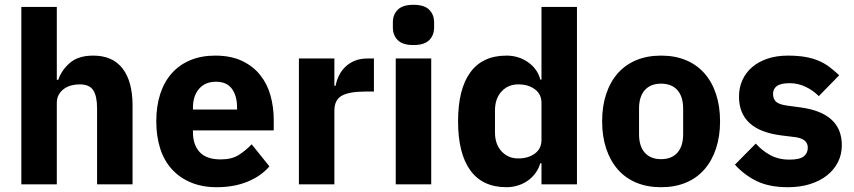

<svg xmlns="http://www.w3.org/2000/svg" viewBox="-20 -769 3564 801"><path d="M69 -740H217V-436H223Q237 -477 272 -507Q307 -537 369 -537Q450 -537 491.5 -483Q533 -429 533 -329V0H385V-317Q385 -368 369 -392.5Q353 -417 312 -417Q294 -417 277 -412.5Q260 -408 246.5 -398Q233 -388 225 -373.5Q217 -359 217 -340V0H69Z M884 12Q824 12 777 -7.5Q730 -27 697.5 -62.5Q665 -98 648.5 -149Q632 -200 632 -263Q632 -325 648 -375.5Q664 -426 695.5 -462Q727 -498 773 -517.5Q819 -537 878 -537Q943 -537 989.5 -515Q1036 -493 1065.5 -456Q1095 -419 1108.5 -370.5Q1122 -322 1122 -269V-225H785V-217Q785 -165 813 -134.5Q841 -104 901 -104Q947 -104 976 -122.5Q1005 -141 1030 -167L1104 -75Q1069 -34 1012.5 -11Q956 12 884 12ZM881 -428Q836 -428 810.5 -398.5Q785 -369 785 -320V-312H969V-321Q969 -369 947.5 -398.5Q926 -428 881 -428Z M1227 0V-525H1375V-411H1380Q1384 -433 1394 -453.5Q1404 -474 1420.5 -490Q1437 -506 1460 -515.5Q1483 -525 1514 -525H1540V-387H1503Q1438 -387 1406.5 -370Q1375 -353 1375 -307V0Z M1705 -581Q1660 -581 1639.5 -601.5Q1619 -622 1619 -654V-676Q1619 -708 1639.5 -728.5Q1660 -749 1705 -749Q1750 -749 1770.5 -728.5Q1791 -708 1791 -676V-654Q1791 -622 1770.5 -601.5Q1750 -581 1705 -581ZM1631 -525H1779V0H1631Z M2239 -88H2234Q2228 -67 2215 -48.5Q2202 -30 2183.5 -16.5Q2165 -3 2141.5 4.5Q2118 12 2093 12Q1993 12 1942 -58.5Q1891 -129 1891 -263Q1891 -397 1942 -467Q1993 -537 2093 -537Q2144 -537 2183.5 -509Q2223 -481 2234 -437H2239V-740H2387V0H2239ZM2142 -108Q2184 -108 2211.5 -128.5Q2239 -149 2239 -185V-340Q2239 -376 2211.5 -396.5Q2184 -417 2142 -417Q2100 -417 2072.5 -387.5Q2045 -358 2045 -308V-217Q2045 -167 2072.5 -137.5Q2100 -108 2142 -108Z M2738 12Q2680 12 2634.5 -7Q2589 -26 2557.5 -62Q2526 -98 2509 -149Q2492 -200 2492 -263Q2492 -326 2509 -377Q2526 -428 2557.5 -463.5Q2589 -499 2634.5 -518Q2680 -537 2738 -537Q2796 -537 2841.5 -518Q2887 -499 2918.5 -463.5Q2950 -428 2967 -377Q2984 -326 2984 -263Q2984 -200 2967 -149Q2950 -98 2918.5 -62Q2887 -26 2841.5 -7Q2796 12 2738 12ZM2738 -105Q2782 -105 2806 -132Q2830 -159 2830 -209V-316Q2830 -366 2806 -393Q2782 -420 2738 -420Q2694 -420 2670 -393Q2646 -366 2646 -316V-209Q2646 -159 2670 -132Q2694 -105 2738 -105Z M3267 12Q3191 12 3139 -12.5Q3087 -37 3046 -82L3133 -170Q3161 -139 3195 -121Q3229 -103 3272 -103Q3316 -103 3333 -116.5Q3350 -130 3350 -153Q3350 -190 3297 -197L3240 -204Q3063 -226 3063 -366Q3063 -404 3077.5 -435.5Q3092 -467 3118.5 -489.5Q3145 -512 3182.5 -524.5Q3220 -537 3267 -537Q3308 -537 3339.5 -531.5Q3371 -526 3395.5 -515.5Q3420 -505 3440.5 -489.5Q3461 -474 3481 -455L3396 -368Q3371 -393 3339.5 -407.5Q3308 -422 3275 -422Q3237 -422 3221 -410Q3205 -398 3205 -378Q3205 -357 3216.5 -345.5Q3228 -334 3260 -329L3319 -321Q3492 -298 3492 -163Q3492 -125 3476 -93Q3460 -61 3430.5 -37.5Q3401 -14 3359.5 -1Q3318 12 3267 12Z"/></svg>

Font: IBM Plex Sans Thai
Style: Bold
Weight: 700
Designer: Mike Abbink, Paul van der Laan, Pieter van Rosmalen, Ben Mitchell, Mark Frömberg
Foundry: Bold Monday
Version: Version 1.2